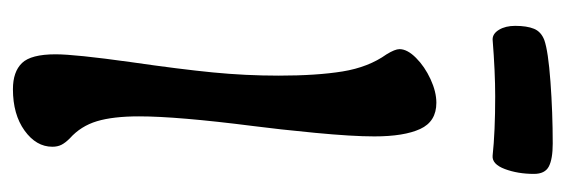

<svg xmlns="http://www.w3.org/2000/svg" viewBox="-309 -556 875 297"><g transform="rotate(90 128.5 -407.5)"><path d="M20 -767Q20 -785 24.5 -796Q29 -807 42 -812Q59 -818 106.5 -821.5Q154 -825 202 -825Q226 -825 237.5 -819Q249 -813 249 -796Q249 -771 241.5 -751Q234 -731 221 -732Q184 -736 129 -736Q91 -736 41 -732Q32 -732 26 -742Q20 -752 20 -767ZM64 -56Q64 -86 76 -172Q87 -248 92 -299Q97 -350 97 -401Q97 -460 90.5 -500Q84 -540 64 -568Q56 -581 56 -588Q56 -600 69.5 -613.5Q83 -627 102.5 -636Q122 -645 139 -645Q168 -645 179.5 -620Q191 -595 191 -549Q191 -515 185.5 -457.5Q180 -400 175 -362Q160 -244 160 -185Q160 -145 167.5 -120Q175 -95 194 -78Q201 -71 204 -65Q207 -59 207 -51Q207 -26 182 -8Q157 10 118 10Q91 10 77.5 -4Q64 -18 64 -56Z"/></g></svg>

Font: AkayaTelivigala
Style: Regular
Weight: 400
Designer: Vaishnavi Murthy Yerkadithaya ( vaishnavimurthy@gmail.com ), Juan Luis Blanco Aristondo ( juan@blancoletters.com )
Version: Version 1.000